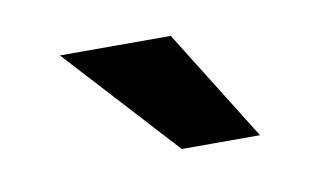

<svg xmlns="http://www.w3.org/2000/svg" viewBox="-34 -867 430 261"><g transform="rotate(-10 181.0 -737.0)"><path d="M308 -660H200L59 -814H212Z"/></g></svg>

Font: Farro Medium
Style: Regular
Weight: 500
Designer: Aceler Chua
Foundry: Grayscale Limited
Version: Version 1.101